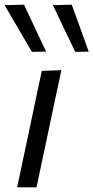

<svg xmlns="http://www.w3.org/2000/svg" viewBox="-38 -798 398 818"><path d="M35 0Q46.5 -55 57.5 -106Q68.5 -157 81.5 -219L92 -268.5Q106 -336 117.2 -388.8Q128.5 -441.5 140 -496L223.5 -499Q211.5 -442.5 200.2 -390Q189 -337.5 174.5 -268.5L164 -219Q151 -157 140 -106Q129 -55 117.5 0ZM98 -577Q69.5 -626 40.2 -675.8Q11 -725.5 -18.5 -776L64.5 -778Q87.5 -728.5 111 -678.5Q134.5 -628.5 158.5 -578ZM282.5 -577Q258.5 -626.5 234.8 -676.5Q211 -726.5 187.5 -776L267.5 -778Q285.5 -728.5 303.8 -678.5Q322 -628.5 340 -578Z"/></svg>

Font: Commissioner
Style: Italic
Weight: 400
Italic angle: -12°
Designer: Kostas Bartsokas
Foundry: Kostas Bartsokas
Version: Version 1.000; ttfautohint (v1.8.3)